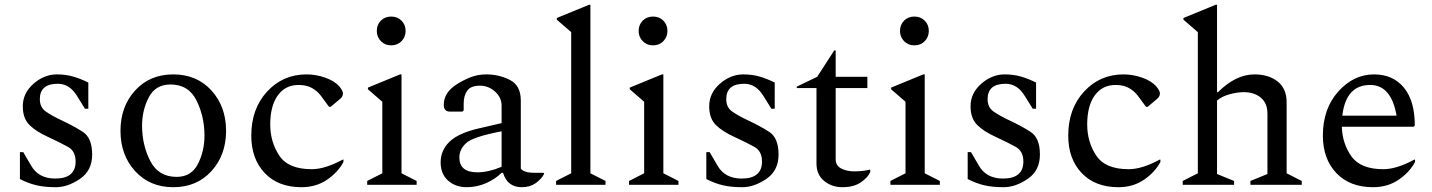

<svg xmlns="http://www.w3.org/2000/svg" viewBox="-20 -770 5966 800"><path d="M213 10Q166 10 132 2Q98 -6 63 -24V-136H77L109 -81Q140 -26 210 -26Q295 -26 295 -97Q295 -140 264 -157.5Q233 -175 181 -199Q130 -222 102.5 -249.5Q75 -277 75 -327Q75 -382 119.5 -421Q164 -460 217 -460Q254 -460 285 -451Q316 -442 348 -426V-317H334L301 -370Q270 -421 221 -421Q146 -421 146 -357Q146 -323 170.5 -305.5Q195 -288 242 -266Q285 -246 324.5 -221Q364 -196 364 -126Q364 -59 313 -24.5Q262 10 213 10Z M702 10Q604 10 543 -57Q482 -124 482 -225Q482 -326 543 -393Q604 -460 702 -460Q800 -460 861 -393Q922 -326 922 -225Q922 -124 861 -57Q800 10 702 10ZM716 -33Q777 -33 804.5 -86.5Q832 -140 832 -205Q832 -284 799 -351Q766 -418 690 -418Q628 -418 600 -364.5Q572 -311 572 -246Q572 -166 606 -99.5Q640 -33 716 -33Z M1236 10Q1139 10 1083 -49Q1027 -108 1027 -205Q1027 -317 1093 -388.5Q1159 -460 1257 -460Q1297 -460 1335 -446.5Q1373 -433 1393 -411Q1409 -392 1409 -381Q1409 -367 1396 -357L1358 -325H1351L1317 -371Q1302 -391 1279.5 -403.5Q1257 -416 1224 -416Q1169 -416 1137.5 -372.5Q1106 -329 1106 -251Q1106 -179 1143.5 -122Q1181 -65 1279 -65Q1334 -65 1408 -105H1411V-95Q1388 -52 1342.5 -21Q1297 10 1236 10Z M1610 -581Q1584 -581 1567 -598.5Q1550 -616 1550 -641Q1550 -667 1567 -684Q1584 -701 1610 -701Q1636 -701 1653 -684Q1670 -667 1670 -641Q1670 -616 1653 -598.5Q1636 -581 1610 -581ZM1510 0V-16L1573 -48V-346L1513 -398V-405L1647 -460H1653V-48L1716 -16V0Z M1925 10Q1878 10 1847 -17.5Q1816 -45 1816 -94Q1816 -143 1852.5 -179Q1889 -215 1975 -235L2070 -257V-330Q2070 -364 2042.5 -388.5Q2015 -413 1980 -413Q1942 -413 1927 -392.5Q1912 -372 1912 -338V-310L1907 -305H1855Q1829 -305 1829 -333Q1829 -384 1882 -418Q1910 -436 1940.5 -448Q1971 -460 2006 -460Q2059 -460 2104.5 -437Q2150 -414 2150 -351V-67Q2165 -50 2206 -50H2244L2247 -48V-45Q2235 -23 2211.5 -6.5Q2188 10 2154 10Q2094 10 2076 -50H2070Q2044 -24 2005.5 -7Q1967 10 1925 10ZM1894 -114Q1894 -52 1969 -52Q2015 -52 2070 -75V-223Q1951 -200 1922.5 -174Q1894 -148 1894 -114Z M2297 0V-16L2360 -48V-636L2300 -688V-695L2434 -750H2440V-48L2503 -16V0Z M2701 -581Q2675 -581 2658 -598.5Q2641 -616 2641 -641Q2641 -667 2658 -684Q2675 -701 2701 -701Q2727 -701 2744 -684Q2761 -667 2761 -641Q2761 -616 2744 -598.5Q2727 -581 2701 -581ZM2601 0V-16L2664 -48V-346L2604 -398V-405L2738 -460H2744V-48L2807 -16V0Z M3073 10Q3026 10 2992 2Q2958 -6 2923 -24V-136H2937L2969 -81Q3000 -26 3070 -26Q3155 -26 3155 -97Q3155 -140 3124 -157.5Q3093 -175 3041 -199Q2990 -222 2962.5 -249.5Q2935 -277 2935 -327Q2935 -382 2979.5 -421Q3024 -460 3077 -460Q3114 -460 3145 -451Q3176 -442 3208 -426V-317H3194L3161 -370Q3130 -421 3081 -421Q3006 -421 3006 -357Q3006 -323 3030.5 -305.5Q3055 -288 3102 -266Q3145 -246 3184.5 -221Q3224 -196 3224 -126Q3224 -59 3173 -24.5Q3122 10 3073 10Z M3490 10Q3446 10 3414 -16Q3382 -42 3382 -89V-403H3300V-409L3385 -450L3456 -560H3462V-450H3594V-403H3462V-106Q3462 -80 3485 -68Q3508 -56 3539 -56Q3575 -56 3603 -63H3606V-53Q3596 -30 3566.5 -10Q3537 10 3490 10Z M3790 -581Q3764 -581 3747 -598.5Q3730 -616 3730 -641Q3730 -667 3747 -684Q3764 -701 3790 -701Q3816 -701 3833 -684Q3850 -667 3850 -641Q3850 -616 3833 -598.5Q3816 -581 3790 -581ZM3690 0V-16L3753 -48V-346L3693 -398V-405L3827 -460H3833V-48L3896 -16V0Z M4162 10Q4115 10 4081 2Q4047 -6 4012 -24V-136H4026L4058 -81Q4089 -26 4159 -26Q4244 -26 4244 -97Q4244 -140 4213 -157.5Q4182 -175 4130 -199Q4079 -222 4051.5 -249.5Q4024 -277 4024 -327Q4024 -382 4068.5 -421Q4113 -460 4166 -460Q4203 -460 4234 -451Q4265 -442 4297 -426V-317H4283L4250 -370Q4219 -421 4170 -421Q4095 -421 4095 -357Q4095 -323 4119.5 -305.5Q4144 -288 4191 -266Q4234 -246 4273.5 -221Q4313 -196 4313 -126Q4313 -59 4262 -24.5Q4211 10 4162 10Z M4640 10Q4543 10 4487 -49Q4431 -108 4431 -205Q4431 -317 4497 -388.5Q4563 -460 4661 -460Q4701 -460 4739 -446.5Q4777 -433 4797 -411Q4813 -392 4813 -381Q4813 -367 4800 -357L4762 -325H4755L4721 -371Q4706 -391 4683.5 -403.5Q4661 -416 4628 -416Q4573 -416 4541.5 -372.5Q4510 -329 4510 -251Q4510 -179 4547.5 -122Q4585 -65 4683 -65Q4738 -65 4812 -105H4815V-95Q4792 -52 4746.5 -21Q4701 10 4640 10Z M4908 0V-16L4971 -48V-636L4911 -688V-695L5045 -750H5051V-386H5055Q5129 -460 5207 -460Q5266 -460 5303.5 -430.5Q5341 -401 5341 -343V-48L5404 -16V0H5190V-16L5261 -45V-296Q5261 -340 5233.5 -363Q5206 -386 5162 -386Q5135 -386 5102.5 -377Q5070 -368 5051 -351V-45L5122 -16V0Z M5701 10Q5604 10 5548 -49Q5492 -108 5492 -205Q5492 -317 5556 -388.5Q5620 -460 5705 -460Q5784 -460 5829.5 -405Q5875 -350 5875 -247L5870 -242H5571Q5573 -172 5611 -118.5Q5649 -65 5744 -65Q5799 -65 5873 -105H5876V-95Q5853 -52 5807.5 -21Q5762 10 5701 10ZM5689 -416Q5588 -416 5573 -288H5799Q5777 -416 5689 -416Z"/></svg>

Font: Spectral
Style: Regular
Weight: 400
Designer: Jean-Baptiste Levee
Foundry: Production Type
Version: Version 1.002